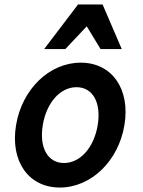

<svg xmlns="http://www.w3.org/2000/svg" viewBox="-20 -831 640 861"><path d="M248 10C388 10 511 -108 538 -270C565 -432 482 -550 342 -550C202 -550 79 -432 52 -270C25 -108 108 10 248 10ZM267 -100C194 -100 155 -169 172 -271C189 -371 250 -440 323 -440C396 -440 435 -371 418 -269C401 -169 340 -100 267 -100ZM178 -611H273L369 -713L431 -611H526L440 -811H330Z"/></svg>

Font: CommitMono
Style: Bold Italic
Weight: 700
Monospace: yes
Designer: Eigil Nikolajsen
Foundry: Eigil Nikolajsen
Version: Version 1.143